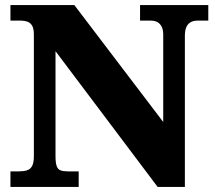

<svg xmlns="http://www.w3.org/2000/svg" viewBox="-20 -734 846 754"><path d="M21 0V-61H54Q72 -61 85.5 -65Q99 -69 106 -82Q113 -95 113 -121V-597Q113 -622 106 -633.5Q99 -645 87.5 -649Q76 -653 63 -653H21V-714H272L621 -255V-597Q621 -618 614.5 -630Q608 -642 597.5 -647.5Q587 -653 573 -653H530V-714H798V-653H755Q740 -653 729 -647Q718 -641 712 -628Q706 -615 706 -593V0H599L198 -533V-121Q198 -95 202.5 -82Q207 -69 218 -65Q229 -61 246 -61H289V0Z"/></svg>

Font: Noto Serif Gujarati Black
Style: Regular
Weight: 900
Version: Version 2.102